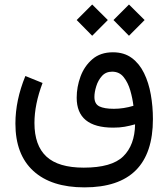

<svg xmlns="http://www.w3.org/2000/svg" viewBox="-20 -601 742 846"><path d="M480 -512.7 548.3 -581.1 617.2 -512.7 548.3 -443.4ZM317.9 -512.7 386.2 -581.1 455.1 -512.7 386.2 -443.4ZM167.5 -235.4Q131.8 -141.1 131.8 -59.1Q131.8 40 184.6 88.9Q237.3 137.7 349.1 137.7Q472.2 137.7 522.9 88.1Q573.7 38.6 575.2 -53.2Q551.3 -46.4 529.3 -42.5Q507.3 -38.6 479 -38.6Q317.9 -38.6 317.9 -170.4Q317.9 -217.8 334.7 -263.7Q351.6 -309.6 387 -340.1Q422.4 -370.6 477.5 -370.6Q526.9 -370.6 560.5 -345.7Q594.2 -320.8 614.7 -278.8Q635.3 -236.8 644.5 -184.3Q653.8 -131.8 653.8 -76.2Q653.8 224.6 352.1 224.6Q206.1 224.6 127 152.3Q47.9 80.1 47.9 -56.6Q47.9 -159.2 91.8 -266.1ZM567.9 -134.8Q564 -168 554 -202.6Q543.9 -237.3 524.9 -261.2Q505.9 -285.2 474.1 -285.2Q446.3 -285.2 429.2 -266.1Q412.1 -247.1 404.1 -220.9Q396 -194.8 396 -173.8Q396 -143.1 417.7 -132.3Q439.5 -121.6 481.9 -121.6Q503.4 -121.6 525.1 -125Q546.9 -128.4 567.9 -134.8Z"/></svg>

Font: Vazir FD-WOL
Style: Regular-FD-WOL
Weight: 400
Designer: Saber Rastikerdar
Foundry: Saber Rastikerdar
Version: Version 30.1.0